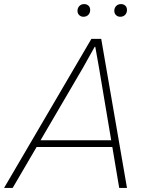

<svg xmlns="http://www.w3.org/2000/svg" viewBox="-43 -919 726 939"><path d="M-23 0 404 -729H452L578 0H540L442 -583L423 -690H420L363 -588L19 0ZM126 -200 145 -233H509L515 -200ZM545 -837Q533 -837 524.5 -845Q516 -853 516 -866Q516 -880 525 -889.5Q534 -899 549 -899Q561 -899 569.5 -891.5Q578 -884 578 -870Q578 -856 569 -846.5Q560 -837 545 -837ZM365 -837Q353 -837 344.5 -845Q336 -853 336 -866Q336 -880 345 -889.5Q354 -899 369 -899Q381 -899 389.5 -891.5Q398 -884 398 -870Q398 -856 389 -846.5Q380 -837 365 -837Z"/></svg>

Font: Mona Sans
Style: Italic
Weight: 200
Italic angle: -11.6951°
Designer: Deni Anggara
Foundry: GitHub
Version: Version 2.000